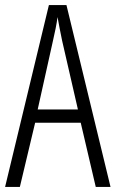

<svg xmlns="http://www.w3.org/2000/svg" viewBox="-20 -734 454 754"><path d="M356 0H414L241 -714H172L0 0H58L118 -252H297ZM224 -574 286 -304H128L188 -574C196 -609 202 -637 206 -667C211 -637 217 -609 224 -574Z"/></svg>

Font: Noto Sans Thai Looped ExtraCondensed Light
Style: Regular
Weight: 300
Width: 2
Designer: Sasikarn Vongin, Ben Mitchell
Foundry: The Fontpad Ltd
Version: Version 1.001